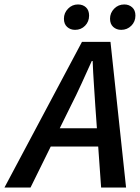

<svg xmlns="http://www.w3.org/2000/svg" viewBox="-76 -842 628 862"><path d="M-56 0 292 -654H420L490 0H378L352 -365Q349 -415 345.5 -465Q342 -515 340 -568H336Q312 -515 289.5 -465.5Q267 -416 241 -365L61 0ZM108 -184 128 -266H421L402 -184ZM261 -708Q240 -708 225.5 -721Q211 -734 211 -758Q211 -784 229.5 -803Q248 -822 274 -822Q296 -822 310 -809Q324 -796 324 -772Q324 -745 306 -726.5Q288 -708 261 -708ZM468 -708Q447 -708 432.5 -721Q418 -734 418 -758Q418 -784 436.5 -803Q455 -822 482 -822Q503 -822 517.5 -809Q532 -796 532 -772Q532 -745 513.5 -726.5Q495 -708 468 -708Z"/></svg>

Font: Source Sans 3 ExtraLight SemiBold
Style: Italic
Weight: 600
Italic angle: -11°
Version: Version 3.052;hotconv 1.1.0;makeotfexe 2.6.0